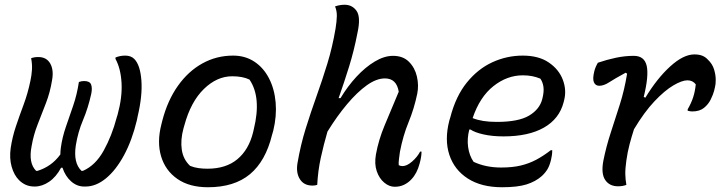

<svg xmlns="http://www.w3.org/2000/svg" viewBox="-20 -777 3040 808"><path d="M312 -432Q323 -436 334 -436Q358 -436 363.5 -421Q369 -406 364 -382Q351 -323 329.5 -272Q308 -221 299 -165Q288 -91 323 -58H329Q382 -81 416.5 -143.5Q451 -206 471 -282L475 -295Q495 -368 491.5 -428.5Q488 -489 466 -529V-535Q485 -543 507 -543Q531 -543 545 -529Q570 -504 575 -439Q580 -374 559 -286L556 -271Q536 -187 502 -124Q468 -61 426 -26.5Q384 8 340 8H334Q304 8 279.5 -13.5Q255 -35 243 -71H237Q216 -32 186.5 -12Q157 8 126 8Q105 8 89 1Q73 -6 60 -19Q39 -40 29 -75.5Q19 -111 25 -154Q32 -201 47 -245.5Q62 -290 79.5 -337Q97 -384 108 -437Q113 -460 114.5 -483.5Q116 -507 111 -532Q124 -537 141 -537Q176 -537 191.5 -509.5Q207 -482 199 -439Q191 -389 173.5 -343.5Q156 -298 138.5 -253.5Q121 -209 113 -162Q99 -91 132 -58H138Q167 -67 191 -84Q215 -101 234 -127Q234 -139 236 -155Q242 -199 257 -242.5Q272 -286 288 -332.5Q304 -379 312 -432Z M961 -543Q1012 -543 1050.5 -517.5Q1089 -492 1112 -447.5Q1135 -403 1140 -346Q1145 -289 1130 -227L1125 -210Q1098 -99 1032 -44Q966 11 855 11Q777 11 726.5 -24Q676 -59 658 -119Q640 -179 659 -253L663 -269Q685 -354 728.5 -415.5Q772 -477 831.5 -510Q891 -543 961 -543ZM957 -456Q893 -456 838 -402.5Q783 -349 756 -250L752 -236Q739 -188 745 -147Q751 -106 780 -79Q797 -72 815.5 -69.5Q834 -67 853 -67Q931 -67 979 -107Q1027 -147 1045 -220L1048 -233Q1081 -367 1030 -442Q1002 -456 957 -456Z M1634 -542Q1676 -542 1701 -517Q1726 -492 1734.5 -455Q1743 -418 1736 -383Q1723 -320 1699.5 -263Q1676 -206 1663 -138Q1661 -122 1659 -107.5Q1657 -93 1658 -82Q1665 -78 1674 -78Q1692 -78 1714 -97Q1736 -116 1748 -139H1754Q1754 -118 1746 -89Q1735 -47 1711 -22Q1698 -8 1680.5 0.5Q1663 9 1641 9Q1618 9 1597 -8.5Q1576 -26 1565.5 -56.5Q1555 -87 1562 -127Q1573 -188 1598.5 -249Q1624 -310 1658 -391Q1649 -447 1600 -447Q1564 -447 1523.5 -418Q1483 -389 1440.5 -338.5Q1398 -288 1358 -223Q1342 -168 1330 -113Q1318 -58 1315 1Q1306 4 1295 4Q1259 4 1242 -23Q1225 -50 1232 -91Q1245 -167 1266.5 -236Q1288 -305 1312 -372Q1336 -439 1357.5 -509Q1379 -579 1392 -656Q1397 -687 1397.5 -709Q1398 -731 1390 -750Q1410 -757 1430 -757Q1463 -757 1481 -730.5Q1499 -704 1484 -637Q1470 -564 1449 -496.5Q1428 -429 1405 -364H1413Q1443 -414 1480 -454Q1517 -494 1557 -518Q1597 -542 1634 -542Z M2180 -543Q2247 -543 2289.5 -514Q2332 -485 2348.5 -441.5Q2365 -398 2354 -355L2352 -347Q2334 -277 2269 -240Q2204 -203 2099 -203Q2051 -203 2014 -211.5Q1977 -220 1960 -232H1955Q1945 -194 1950 -158Q1955 -122 1973 -96Q2024 -72 2089 -72Q2137 -72 2172 -80.5Q2207 -89 2237 -105Q2267 -121 2298 -145H2304Q2304 -133 2302.5 -123.5Q2301 -114 2299 -105Q2293 -80 2284 -65Q2275 -50 2260 -36Q2234 -13 2196 -1Q2158 11 2093 11Q2006 11 1949 -25.5Q1892 -62 1871 -125.5Q1850 -189 1871 -270L1875 -283Q1898 -372 1944.5 -429.5Q1991 -487 2052 -515Q2113 -543 2180 -543ZM2180 -460Q2114 -460 2056.5 -414.5Q1999 -369 1969 -280Q1989 -272 2013.5 -268Q2038 -264 2071 -264Q2162 -264 2206.5 -290.5Q2251 -317 2262 -360Q2270 -391 2267 -411.5Q2264 -432 2254 -446Q2237 -453 2219.5 -456.5Q2202 -460 2180 -460Z M2496 -513Q2534 -526 2572 -534Q2610 -542 2647 -542Q2692 -542 2701.5 -500Q2711 -458 2689 -369L2696 -366Q2745 -447 2800.5 -497.5Q2856 -548 2902 -548Q2922 -548 2935.5 -542.5Q2949 -537 2959 -526Q2978 -508 2985 -485Q2992 -462 2992 -441.5Q2992 -421 2989 -411L2985 -394Q2981 -379 2971 -358.5Q2961 -338 2942.5 -323Q2924 -308 2893 -308Q2885 -308 2874 -311V-317Q2889 -343 2897 -367.5Q2905 -392 2908 -422Q2895 -439 2873 -439Q2850 -439 2813.5 -417.5Q2777 -396 2734 -350.5Q2691 -305 2648 -233Q2638 -202 2629.5 -170Q2621 -138 2616 -102Q2611 -67 2611.5 -44Q2612 -21 2616 1Q2601 7 2581 7Q2545 7 2527 -19.5Q2509 -46 2519 -100Q2531 -160 2550 -218Q2569 -276 2588.5 -337.5Q2608 -399 2619 -467L2613 -471Q2567 -446 2544 -431Q2521 -416 2502 -416Q2486 -416 2479.5 -430.5Q2473 -445 2481 -477Q2485 -494 2496 -513Z"/></svg>

Font: Recursive Mn Csl St
Style: Italic
Weight: 400
Italic angle: -15°
Monospace: yes
Version: Version 1.079;hotconv 1.0.112;makeotfexe 2.5.65598; ttfautoh